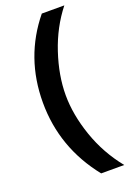

<svg xmlns="http://www.w3.org/2000/svg" viewBox="-170 -764 683 1017"><g transform="rotate(-20 172.0 -255.5)"><path d="M214 196Q52 -7 52 -261.5Q52 -516 208 -707H335Q260 -612 219.5 -490Q179 -368 179 -257.5Q179 -147 221 -25.5Q263 96 344 196Z"/></g></svg>

Font: Hind Jalandhar SemiBold
Style: Regular
Weight: 600
Designer: Namrata Goyal
Foundry: Indian Type Foundry
Version: Version 0.702;PS 1.0;hotconv 1.0.81;makeotf.lib2.5.63406